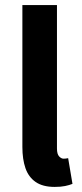

<svg xmlns="http://www.w3.org/2000/svg" viewBox="-20 -723 321 755"><path d="M195 12Q148 12 120 -7.5Q92 -27 80 -62Q68 -97 68 -145V-703H204V-139Q204 -117 212.5 -108Q221 -99 230 -99Q235 -99 238.5 -99.5Q242 -100 248 -101L265 0Q253 5 236 8.5Q219 12 195 12Z"/></svg>

Font: Assistant ExtraLight
Style: Bold
Weight: 700
Version: Version 3.000